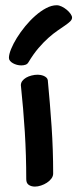

<svg xmlns="http://www.w3.org/2000/svg" viewBox="-20 -646 288 714"><path d="M57.6 -329.1Q57.6 -337.9 63 -345Q68.4 -352.1 77.1 -357.2Q85.9 -362.3 97.4 -365.2Q108.9 -368.2 120.6 -368.2Q125 -368.2 130.9 -367.2Q136.7 -366.2 142.6 -363.8Q148.4 -361.3 152.6 -357.4Q156.7 -353.5 157.7 -348.1Q166 -261.2 171.9 -175Q177.7 -88.9 177.7 -1Q177.7 9.3 171.1 18.1Q164.6 26.9 154.5 33.4Q144.5 40 132.6 43.9Q120.6 47.9 109.9 47.9Q96.2 47.9 86.9 41.5Q77.6 35.2 77.6 20Q77.6 -68.4 72.3 -154.8Q66.9 -241.2 57.6 -329.1ZM248 -580.6Q248 -573.2 241 -566.4Q233.9 -559.6 221.9 -551.3Q210 -543 193.8 -532Q177.7 -521 159.9 -505.1Q142.1 -489.3 123 -467Q104 -444.8 85.9 -414.6Q82 -407.7 75 -405.3Q67.9 -402.8 59.1 -402.8Q50.8 -402.8 42.7 -405Q34.7 -407.2 28.1 -410.9Q21.5 -414.6 17.3 -419.7Q13.2 -424.8 13.2 -430.7Q13.2 -443.8 21.2 -463.6Q29.3 -483.4 42.7 -505.1Q56.2 -526.9 74 -548.6Q91.8 -570.3 111.6 -587.6Q131.3 -605 151.6 -615.7Q171.9 -626.5 190.9 -626.5Q199.7 -626.5 209.7 -621.6Q219.7 -616.7 228.3 -609.6Q236.8 -602.5 242.4 -594.5Q248 -586.4 248 -580.6Z"/></svg>

Font: Gochi Hand Cyrillic
Style: Regular
Weight: 400
Designer: Juan Pablo del Peral; Denis Ignatov
Foundry: Juan Pablo del Peral; Denis Ignatov
Version: Version 1.00 June 29, 2018, initial release